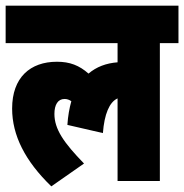

<svg xmlns="http://www.w3.org/2000/svg" viewBox="-20 -642 653 681"><path d="M0 -489H397V-421C357 -418 322 -405 294 -381C261 -410 228 -423 182 -423C87 -423 23 -367 23 -257C23 -162 69 -71 162 19L278 -62C206 -136 173 -184 173 -238C173 -270 185 -291 209 -291C218 -291 226 -288 233 -283C226 -258 221 -230 219 -199L345 -170C350 -237 368 -280 397 -293V0H547V-489H613V-622H0Z"/></svg>

Font: Noto Sans Devanagari ExtraCondensed Black
Style: Regular
Weight: 900
Width: 2
Designer: Jelle Bosma - Monotype Design Team
Foundry: Monotype Imaging Inc.
Version: Version 2.004